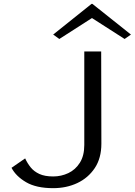

<svg xmlns="http://www.w3.org/2000/svg" viewBox="-20 -968 702 1000"><path d="M257 12Q169 12 116 -19Q63 -50 40 -94L111 -143Q123 -117 140 -96Q157 -75 185 -62Q213 -49 257 -49Q299 -49 336 -66.5Q373 -84 396 -120.5Q419 -157 419 -213V-700H507L508 -220Q508 -144 473.5 -92.5Q439 -41 382.5 -14.5Q326 12 257 12ZM289 -765 257 -788 457 -948H461L662 -788L629 -765L459 -874Z"/></svg>

Font: Panamera Medium
Style: Regular
Weight: 500
Designer: Bastien Sozeau
Foundry: NBR — Bastien Sozeau
Version: Version 3.002; ttfautohint (v1.8.4.7-5d5b);gftools[0.9.33]